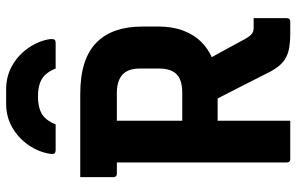

<svg xmlns="http://www.w3.org/2000/svg" viewBox="-194 -794 987 640"><g transform="rotate(-90 300.0 -473.5)"><path d="M397 -320Q423 -274 445 -234.5Q467 -195 492 -148Q501 -133 508.5 -127.5Q516 -122 527 -122Q532 -122 534.5 -122Q537 -122 541 -122H560Q560 -92 560 -66.5Q560 -41 560 -11Q560 -6 557 -3Q554 0 549 0Q542 0 530.5 0Q519 0 509 0Q475 0 452 -5.5Q429 -11 412.5 -25.5Q396 -40 382 -66Q356 -117 330.5 -167.5Q305 -218 279 -268ZM30 -700Q99 -700 168 -700Q237 -700 306 -700Q367 -700 410 -686Q453 -672 480 -644.5Q507 -617 519.5 -579Q532 -541 532 -494V-438Q532 -392 518 -355.5Q504 -319 477.5 -293.5Q451 -268 413 -255Q375 -242 327 -242Q297 -242 266.5 -242Q236 -242 205 -242L194 -236V-360Q223 -360 252.5 -360Q282 -360 311 -360Q339 -360 357 -368Q375 -376 383.5 -393.5Q392 -411 392 -436V-501Q392 -520 387.5 -534Q383 -548 373 -558Q364 -567 348.5 -572.5Q333 -578 311 -578Q266 -578 220.5 -578Q175 -578 130.5 -578Q86 -578 41 -578Q36 -578 33 -581Q30 -584 30 -589Q30 -618 30 -644.5Q30 -671 30 -700ZM218 0Q185 0 154.5 0Q124 0 90 0Q85 0 82 -3Q79 -6 79 -11Q79 -92 79 -167.5Q79 -243 79 -318Q79 -393 79 -469.5Q79 -546 79 -625H230L218 -598Q218 -565 218 -532.5Q218 -500 218 -470Q218 -408 218 -348.5Q218 -289 218 -227.5Q218 -166 218 -98Q218 -71 218 -46Q218 -21 218 0ZM206 -782Q185 -782 164 -782Q143 -782 122 -782Q112 -782 109 -786Q106 -790 108 -802Q114 -839 137 -872.5Q160 -906 195.5 -926.5Q231 -947 275 -947H323Q367 -947 402.5 -926.5Q438 -906 461 -872.5Q484 -839 490 -802Q491 -790 488.5 -786Q486 -782 476 -782Q455 -782 434 -782Q413 -782 392 -782Q379 -815 357 -828Q335 -841 299 -841Q263 -841 241 -828Q219 -815 206 -782Z"/></g></svg>

Font: Recursive Monospace
Style: Bold
Weight: 700
Version: Version 1.047